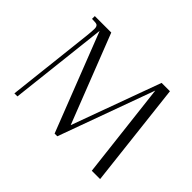

<svg xmlns="http://www.w3.org/2000/svg" viewBox="-138 -931 1177 1177"><g transform="rotate(45 450.5 -342.0)"><path d="M85 0 147.5 -557.6Q152.3 -602.1 152.8 -625Q153.3 -646.5 143.1 -653.8Q135.7 -659.2 107.9 -659.2Q104 -659.2 98.6 -659.2V-683.6H241.2L466.8 -106.4L677.7 -683.6H750L828.1 0H755.9L683.6 -623L457 0H433.6L183.6 -640.6L111.3 0Z"/></g></svg>

Font: Buda
Style: light
Weight: 400
Version: Version 1.002